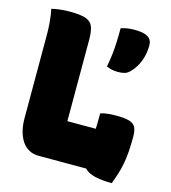

<svg xmlns="http://www.w3.org/2000/svg" viewBox="-111 -799 822 925"><g transform="rotate(15 300.0 -337.0)"><path d="M157 0Q130 0 109 -11.5Q88 -23 74 -44Q60 -65 52.5 -93.5Q45 -122 45 -156Q45 -212 45 -264.5Q45 -317 45 -368Q45 -419 45 -469.5Q45 -520 45 -570Q45 -608 42 -640Q39 -672 33 -700Q54 -705 76.5 -707.5Q99 -710 123 -710Q174 -710 201 -701.5Q228 -693 238 -670.5Q248 -648 248 -603Q248 -554 248 -504Q248 -454 248 -402Q248 -350 248 -299Q248 -248 248 -197H464Q489 -197 505 -178.5Q521 -160 529.5 -130.5Q538 -101 539.5 -66.5Q541 -32 536 0ZM391 -274Q402 -278 414 -280Q426 -282 439.5 -283Q453 -284 468 -284Q510 -284 533 -277.5Q556 -271 565 -254.5Q574 -238 574 -207Q574 -165 571.5 -131.5Q569 -98 563.5 -69.5Q558 -41 550 -16Q542 9 532 36Q482 36 448.5 28Q415 20 399 4.5Q383 -11 383 -33Q383 -64 385 -99Q387 -134 389 -176.5Q391 -219 391 -274ZM449 -706Q493 -706 514 -693Q535 -680 535 -653Q535 -625 529 -599Q523 -573 510.5 -550Q498 -527 480 -509Q468 -497 454.5 -493Q441 -489 421 -489Q402 -489 388.5 -492.5Q375 -496 364 -501Q371 -538 374 -564.5Q377 -591 378.5 -621Q380 -651 380 -696Q399 -702 414 -704Q429 -706 449 -706Z"/></g></svg>

Font: Recursive Monospace Casual Black
Style: Regular
Weight: 900
Version: Version 1.047